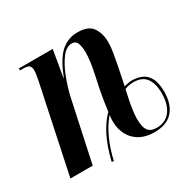

<svg xmlns="http://www.w3.org/2000/svg" viewBox="-131 -683 857 850"><g transform="rotate(-30 297.5 -257.5)"><path d="M209 27Q226 -43 250.5 -91.5Q275 -140 307 -172Q310 -197 314 -222Q318 -247 323 -274L337 -340Q344 -371 348 -400.5Q352 -430 352 -452Q352 -472 346 -493.5Q340 -515 317 -515Q290 -515 266.5 -484.5Q243 -454 224.5 -407Q206 -360 195 -312L128 0H14L108 -445Q110 -459 112.5 -471.5Q115 -484 115 -495Q115 -510 108 -518Q101 -526 76 -526H60V-536H233L210 -401H212Q243 -482 279.5 -513.5Q316 -545 363 -545Q420 -545 440.5 -514Q461 -483 461 -442Q461 -413 455.5 -382Q450 -351 444 -320L426 -233Q449 -240 468 -240Q493 -240 515.5 -230.5Q538 -221 552 -196Q566 -171 566 -125Q566 -62 534.5 -26.5Q503 9 440 9Q391 9 358 -13Q325 -35 311.5 -73Q298 -111 305 -157Q274 -121 252.5 -72.5Q231 -24 219 30ZM458 -3Q503 -3 528 -35.5Q553 -68 553 -125Q553 -174 533 -202Q513 -230 467 -230Q445 -230 423 -221Q420 -206 414.5 -180.5Q409 -155 405 -127.5Q401 -100 401 -80Q401 -40 414 -21.5Q427 -3 458 -3Z"/></g></svg>

Font: Noto Serif Display ExtraCondensed SemiBold
Style: Italic
Weight: 600
Width: 2
Italic angle: -12°
Designer: Monotype Design Team
Foundry: Monotype Imaging Inc.
Version: Version 2.009